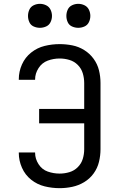

<svg xmlns="http://www.w3.org/2000/svg" viewBox="-20 -973 616 1001"><path d="M291 8Q324 8 357 1Q390 -6 419 -23.5Q448 -41 468 -68.5Q488 -96 496 -129Q504 -162 504 -195V-540Q504 -574 496 -606.5Q488 -639 468 -666.5Q448 -694 419 -712Q390 -730 357 -736.5Q324 -743 291 -743Q251 -743 212.5 -733.5Q174 -724 142.5 -699Q111 -674 94.5 -637Q78 -600 78 -560V-557H163V-559Q163 -590 181 -618Q199 -646 229 -657Q259 -668 291 -668Q317 -668 342 -660.5Q367 -653 385.5 -634.5Q404 -616 411.5 -591Q419 -566 419 -540V-405H184V-330H419V-195Q419 -169 411.5 -144.5Q404 -120 385.5 -101.5Q367 -83 342 -75.5Q317 -68 291 -68Q259 -68 229 -78.5Q199 -89 181 -117Q163 -145 163 -176V-178H78V-175Q78 -136 94.5 -98.5Q111 -61 142.5 -36Q174 -11 212.5 -1.5Q251 8 291 8ZM388 -828Q405 -828 420.5 -835Q436 -842 443.5 -857.5Q451 -873 451 -890Q451 -907 443.5 -922.5Q436 -938 420.5 -945.5Q405 -953 388 -953Q371 -953 355.5 -945.5Q340 -938 333 -922.5Q326 -907 326 -890Q326 -873 333 -857.5Q340 -842 355.5 -835Q371 -828 388 -828ZM188 -828Q205 -828 220.5 -835Q236 -842 243.5 -857.5Q251 -873 251 -890Q251 -907 243.5 -922.5Q236 -938 220.5 -945.5Q205 -953 188 -953Q171 -953 155.5 -945.5Q140 -938 133 -922.5Q126 -907 126 -890Q126 -873 133 -857.5Q140 -842 155.5 -835Q171 -828 188 -828Z"/></svg>

Font: Iosevka Sparkle
Style: Regular
Weight: 400
Designer: Belleve Invis
Foundry: Belleve Invis
Version: Version 4.5.0; ttfautohint (v1.8.3)